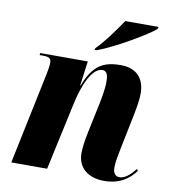

<svg xmlns="http://www.w3.org/2000/svg" viewBox="-85 -829 816 913"><g transform="rotate(10 323.0 -373.0)"><path d="M328 -604 326 -596H337C423 -628 572 -716 604 -746L607 -756H446C416 -711 366 -641 328 -604ZM478 10C556 10 600 -26 629 -65L623 -73C608 -55 581 -20 547 -20C528 -20 516 -34 516 -61C516 -88 522 -116 529 -152L562 -314C569 -349 578 -394 578 -429C578 -491 548 -546 462 -546C376 -546 329 -518 290 -417H288L304 -536H74L73 -526H92C126 -526 129 -514 129 -497C129 -483 125 -462 122 -446L29 0H202L274 -332C292 -414 329 -508 380 -508C407 -508 408 -476 408 -452C408 -420 398 -370 393 -345L363 -202C354 -159 350 -126 350 -101C350 -33 399 10 478 10Z"/></g></svg>

Font: Noto Serif Display Condensed Black
Style: Italic
Weight: 900
Width: 3
Italic angle: -12°
Designer: Monotype Design Team
Foundry: Monotype Imaging Inc.
Version: Version 2.009